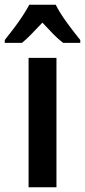

<svg xmlns="http://www.w3.org/2000/svg" viewBox="-55 -786 357 806"><path d="M182 0H65V-543H182ZM179 -766Q196 -732 225.5 -691.5Q255 -651 282 -618V-606H210Q189 -622 167.5 -644Q146 -666 123 -691Q99 -666 77.5 -643.5Q56 -621 37 -606H-35V-618Q-18 -639 2 -665.5Q22 -692 39.5 -718.5Q57 -745 68 -766Z"/></svg>

Font: Noto Sans Myanmar UI Condensed SemiBold
Style: Regular
Weight: 600
Width: 3
Designer: Monotype Design Team
Foundry: Monotype Imaging Inc.
Version: Version 2.103; ttfautohint (v1.8.4.7-5d5b)